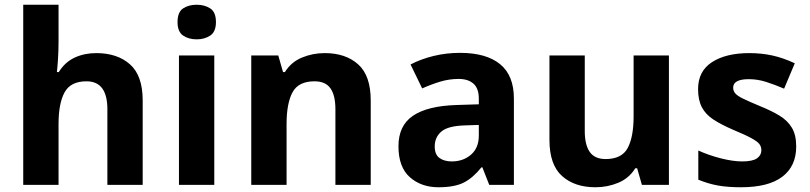

<svg xmlns="http://www.w3.org/2000/svg" viewBox="-20 -780 3417 810"><path d="M227 -605Q227 -565 224.5 -528Q222 -491 220 -476H228Q254 -518 295 -537Q336 -556 386 -556Q475 -556 528.5 -508.5Q582 -461 582 -356V0H433V-319Q433 -437 345 -437Q278 -437 252.5 -390.5Q227 -344 227 -257V0H78V-760H227Z M884 -546V0H735V-546ZM810 -760Q843 -760 867 -744.5Q891 -729 891 -686.8Q891 -646 867 -630Q843 -614 810 -614Q775.7 -614 752.4 -630Q729 -646 729 -686.8Q729 -729 752.4 -744.5Q775.7 -760 810 -760Z M1350 -556Q1438 -556 1491 -508.5Q1544 -461 1544 -356V0H1395V-319Q1395 -378 1374 -407.5Q1353 -437 1307 -437Q1239 -437 1214 -390.5Q1189 -344 1189 -257V0H1040V-546H1154L1174 -476H1182Q1208 -518 1253.5 -537Q1299 -556 1350 -556Z M1921 -557Q2031 -557 2089.5 -509.5Q2148 -462 2148 -364V0H2044L2015 -74H2011Q1976 -30 1937 -10Q1898 10 1830 10Q1757 10 1709 -32.5Q1661 -75 1661 -163Q1661 -250 1722 -291.5Q1783 -333 1905 -337L2000 -340V-364Q2000 -407 1977.5 -427Q1955 -447 1915 -447Q1875 -447 1837 -435.5Q1799 -424 1761 -407L1712 -508Q1756 -531 1809.5 -544Q1863 -557 1921 -557ZM1942 -251Q1870 -249 1842 -225Q1814 -201 1814 -162Q1814 -128 1834 -113.5Q1854 -99 1886 -99Q1934 -99 1967 -127.5Q2000 -156 2000 -208V-253Z M2802 -546V0H2688L2668 -70H2660Q2634 -28 2588.5 -9Q2543 10 2492 10Q2404 10 2351 -37.5Q2298 -85 2298 -190V-546H2447V-227Q2447 -169 2468 -139Q2489 -109 2535 -109Q2603 -109 2628 -155.5Q2653 -202 2653 -289V-546Z M3339 -162Q3339 -79 3280.5 -34.5Q3222 10 3106 10Q3049 10 3008 2.5Q2967 -5 2926 -22V-145Q2970 -125 3021 -112Q3072 -99 3111 -99Q3155 -99 3173.5 -112Q3192 -125 3192 -146Q3192 -160 3184.5 -171Q3177 -182 3152 -196Q3127 -210 3074 -232Q3023 -254 2990 -275.5Q2957 -297 2941 -327.5Q2925 -358 2925 -404Q2925 -480 2984 -518Q3043 -556 3141 -556Q3192 -556 3238 -546Q3284 -536 3333 -513L3288 -406Q3248 -423 3212 -434.5Q3176 -446 3139 -446Q3106 -446 3089.5 -437Q3073 -428 3073 -410Q3073 -397 3081.5 -386.5Q3090 -376 3114.5 -364Q3139 -352 3187 -332Q3234 -313 3268 -292.5Q3302 -272 3320.5 -241.5Q3339 -211 3339 -162Z"/></svg>

Font: Noto Sans Tangsa
Style: Regular
Weight: 400
Designer: David Williams
Foundry: Google LLC
Version: Version 1.504